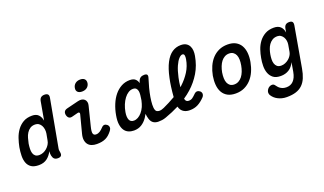

<svg xmlns="http://www.w3.org/2000/svg" viewBox="-91 -1375 3782 2238"><g transform="rotate(-20 1800.0 -255.5)"><path d="M456 -98Q453 -85 454 -72.5Q455 -60 458 -47Q463 -18 451.5 -4Q440 10 411 10Q382 10 366.5 -4Q351 -18 345 -47Q342 -59 342 -73.5Q342 -88 344 -101Q330 -76 314 -56Q298 -36 278 -21Q258 -6 232.5 2Q207 10 175 10Q116 10 82.5 -12.5Q49 -35 34.5 -73.5Q20 -112 21 -161.5Q22 -211 31 -264Q41 -316 59 -369Q77 -422 108 -464.5Q139 -507 184 -533.5Q229 -560 294 -560Q346 -560 373 -532Q400 -504 408 -457L448 -682Q453 -712 469.5 -726Q486 -740 515 -740Q544 -740 556.5 -726Q569 -712 563 -682ZM220 -99Q245 -99 269.5 -109Q294 -119 314 -136.5Q334 -154 348.5 -177Q363 -200 367 -227L382 -307Q386 -332 382.5 -357.5Q379 -383 368 -404Q357 -425 338 -438Q319 -451 294 -451Q256 -451 231 -434.5Q206 -418 189 -391.5Q172 -365 163 -332.5Q154 -300 147 -267Q142 -234 141 -203.5Q140 -173 147 -150Q154 -127 171.5 -113Q189 -99 220 -99Z M730 -388Q706 -382 690 -394Q674 -406 668 -432Q663 -458 673 -475Q683 -492 710 -499L856 -535Q884 -542 905.5 -537.5Q927 -533 940 -520Q953 -507 957.5 -487Q962 -467 955 -443L897 -211Q888 -176 886 -154.5Q884 -133 888.5 -121Q893 -109 902 -104Q911 -99 924 -99Q949 -99 971 -113Q993 -127 1014 -150Q1032 -170 1049.5 -170.5Q1067 -171 1084 -157Q1101 -142 1101.5 -122Q1102 -102 1087 -83Q1068 -58 1048 -40Q1028 -22 1005 -11Q982 0 955 5Q928 10 894 10Q858 10 830 -1Q802 -12 785.5 -34Q769 -56 764.5 -88.5Q760 -121 772 -165L829 -384Q833 -397 826.5 -404Q820 -411 808 -408ZM941 -624Q905 -624 887 -642.5Q869 -661 875 -693Q881 -726 905.5 -745Q930 -764 966 -764Q1003 -764 1020.5 -745Q1038 -726 1033 -693Q1027 -661 1002.5 -642.5Q978 -624 941 -624Z M2048 10Q2010 10 1983.5 -3Q1957 -16 1942 -39Q1930 -56 1925 -79Q1842 -37 1754 -6Q1727 4 1703.5 7Q1680 10 1658 10Q1622 10 1596.5 -6.5Q1571 -23 1559 -61Q1549 -92 1546 -127Q1534 -104 1521 -85Q1491 -41 1450 -15.5Q1409 10 1355 10Q1319 10 1288.5 -3Q1258 -16 1238.5 -44.5Q1219 -73 1212.5 -118.5Q1206 -164 1218 -230Q1230 -298 1255 -358.5Q1280 -419 1316.5 -463.5Q1353 -508 1401 -534Q1449 -560 1506 -560Q1554 -560 1577 -537Q1597 -517 1605 -487L1611 -507Q1621 -535 1639.5 -547.5Q1658 -560 1686 -560Q1714 -560 1722 -547Q1730 -534 1721 -507Q1704 -455 1689.5 -399Q1675 -343 1666.5 -292.5Q1658 -242 1656.5 -200Q1655 -158 1664 -134Q1669 -119 1680.5 -112.5Q1692 -106 1710 -105Q1727 -105 1740 -109Q1753 -113 1770 -120Q1843 -153 1915 -195Q1918 -197 1921 -198Q1931 -330 1952 -426Q1975 -535 2011.5 -605Q2048 -675 2096.5 -707.5Q2145 -740 2204 -740Q2245 -740 2270 -725Q2295 -710 2308 -685Q2321 -660 2323 -629Q2325 -598 2319 -566Q2299 -452 2246 -364Q2193 -276 2117 -208Q2076 -171 2029 -140Q2031 -131 2033 -124Q2038 -111 2048 -104.5Q2058 -98 2074 -98Q2101 -98 2120 -112Q2139 -126 2160 -147Q2179 -167 2197.5 -168Q2216 -169 2234 -155Q2252 -139 2251.5 -118.5Q2251 -98 2235 -80Q2192 -35 2148 -12.5Q2104 10 2048 10ZM1393 -99Q1419 -99 1444.5 -113Q1470 -127 1492.5 -153Q1515 -179 1532 -216Q1546 -249 1555 -290Q1556 -300 1558 -310Q1562 -332 1564 -355Q1567 -382 1563 -403Q1559 -424 1546 -437.5Q1533 -451 1506 -451Q1476 -451 1448.5 -433.5Q1421 -416 1398 -385.5Q1375 -355 1358 -314Q1341 -273 1333 -226Q1323 -168 1337 -133.5Q1351 -99 1393 -99ZM2034 -280 2048 -292Q2108 -347 2151 -414.5Q2194 -482 2208 -565Q2210 -577 2210.5 -589.5Q2211 -602 2209 -611Q2207 -620 2201.5 -625.5Q2196 -631 2185 -631Q2166 -631 2141.5 -605.5Q2117 -580 2093.5 -527.5Q2070 -475 2052 -393Q2041 -343 2034 -280Z M2618 10Q2558 10 2518 -12Q2478 -34 2456 -73Q2434 -112 2429.5 -164Q2425 -216 2435 -276Q2446 -335 2469 -387Q2492 -439 2527.5 -477.5Q2563 -516 2611 -538Q2659 -560 2719 -560Q2779 -560 2819 -538Q2859 -516 2881 -477.5Q2903 -439 2908 -387.5Q2913 -336 2902 -276Q2891 -216 2868 -164Q2845 -112 2809 -73Q2773 -34 2725.5 -12Q2678 10 2618 10ZM2637 -95Q2667 -95 2692 -109Q2717 -123 2735.5 -147Q2754 -171 2767 -204Q2780 -237 2787 -276Q2794 -314 2793 -347Q2792 -380 2781.5 -403.5Q2771 -427 2751 -441Q2731 -455 2700 -455Q2670 -455 2645 -441Q2620 -427 2601.5 -403Q2583 -379 2570 -346Q2557 -313 2550 -275Q2544 -237 2545 -204Q2546 -171 2556.5 -147Q2567 -123 2586.5 -109Q2606 -95 2637 -95Z M3351 -111Q3338 -84 3321 -63.5Q3304 -43 3282.5 -29.5Q3261 -16 3235.5 -9Q3210 -2 3181 -2Q3121 -2 3088 -27.5Q3055 -53 3040 -93Q3025 -133 3025.5 -182.5Q3026 -232 3035 -278Q3043 -326 3060 -376Q3077 -426 3107.5 -467Q3138 -508 3183.5 -534Q3229 -560 3293 -560Q3346 -560 3375 -532.5Q3404 -505 3410 -457L3418 -502Q3423 -532 3439 -546Q3455 -560 3484 -560Q3513 -560 3523.5 -546Q3534 -532 3529 -502L3441 0Q3430 64 3410 111.5Q3390 159 3357.5 190.5Q3325 222 3277.5 237.5Q3230 253 3163 253Q3130 253 3103 246Q3076 239 3053.5 227.5Q3031 216 3013.5 200Q2996 184 2984 165Q2978 156 2975.5 144Q2973 132 2975 121Q2977 110 2983.5 98.5Q2990 87 2999 78.5Q3008 70 3020.5 64.5Q3033 59 3046 59Q3056 59 3064.5 63Q3073 67 3079 76Q3088 88 3098.5 100.5Q3109 113 3123 122.5Q3137 132 3155 138Q3173 144 3198 144Q3222 144 3243.5 136Q3265 128 3282.5 110.5Q3300 93 3312.5 66Q3325 39 3332 0ZM3227 -114Q3252 -114 3276 -124Q3300 -134 3319.5 -150Q3339 -166 3352.5 -187Q3366 -208 3370 -230L3385 -316Q3389 -339 3385.5 -363Q3382 -387 3371 -406.5Q3360 -426 3341.5 -439Q3323 -452 3298 -452Q3261 -452 3235 -435.5Q3209 -419 3192 -394.5Q3175 -370 3165 -340Q3155 -310 3150 -281Q3145 -252 3144 -222.5Q3143 -193 3150.5 -169Q3158 -145 3176 -129.5Q3194 -114 3227 -114Z"/></g></svg>

Font: Maple Mono SemiBold
Style: Italic
Weight: 600
Italic angle: -10°
Monospace: yes
Designer: subframe7536
Version: Version 7.000